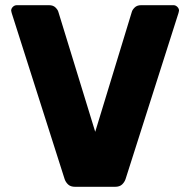

<svg xmlns="http://www.w3.org/2000/svg" viewBox="-20 -720 733 740"><path d="M270 0Q252 0 242.5 -9Q233 -18 229 -30L25 -670Q23 -678 23 -679Q23 -687 29.5 -693.5Q36 -700 45 -700H169Q185 -700 194 -691Q203 -682 205 -674L347 -212L488 -674Q490 -682 499 -691Q508 -700 524 -700H649Q657 -700 663.5 -693.5Q670 -687 670 -679Q670 -678 668 -670L464 -30Q460 -18 450.5 -9Q441 0 423 0Z"/></svg>

Font: Fz Rubik
Style: Bold
Weight: 700
Designer: Hubert and Fischer
Foundry: Hubert and Fischer
Version: Vit hóa bi FontZin.com